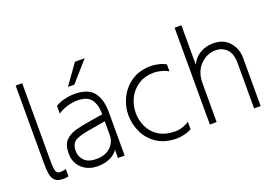

<svg xmlns="http://www.w3.org/2000/svg" viewBox="-102 -1043 1938 1353"><g transform="rotate(-20 866.5 -367.0)"><path d="M177 4Q134 4 114.5 -15Q95 -34 90 -67.5Q85 -101 85 -145V-729H134V-145Q134 -87 142 -68Q150 -49 171 -49Q195 -49 216 -55V-1Q197 4 177 4Z M476 -594H428L535 -744H608ZM444 -48Q511 -48 550 -84.5Q589 -121 589 -175V-278L480 -259Q403 -248 364 -228.5Q325 -209 325 -151Q325 -108 354.5 -78Q384 -48 444 -48ZM435 3Q364 3 318 -40Q272 -83 272 -150Q272 -215 301 -246Q330 -277 377.5 -290.5Q425 -304 480 -312.5Q535 -321 589 -330Q589 -402 560 -442Q531 -482 454 -482Q420 -482 380 -470Q340 -458 310 -437V-495Q338 -513 377.5 -522.5Q417 -532 452 -532Q555 -532 596.5 -478Q638 -424 638 -331V-3H588V-65Q580 -51 561 -35.5Q542 -20 511 -8.5Q480 3 435 3Z M1028 10Q938 10 878.5 -29.5Q819 -69 789.5 -131Q760 -193 760 -262Q760 -329 791 -391Q822 -453 881.5 -493Q941 -533 1028 -533Q1048 -533 1079.5 -526.5Q1111 -520 1138 -505V-452Q1115 -467 1084 -474.5Q1053 -482 1032 -482Q962 -482 913 -449.5Q864 -417 839 -366Q814 -315 814 -258Q814 -203 837.5 -153Q861 -103 910 -72Q959 -41 1034 -41Q1063 -41 1092.5 -51.5Q1122 -62 1138 -75V-19Q1120 -7 1087.5 1.5Q1055 10 1028 10Z M1658 -3H1609V-342Q1609 -414 1575.5 -447.5Q1542 -481 1492 -481Q1428 -481 1378 -431Q1328 -381 1328 -293V-3H1277V-729H1328V-433Q1352 -483 1395.5 -508Q1439 -533 1494 -533Q1571 -533 1614.5 -483Q1658 -433 1658 -361Z"/></g></svg>

Font: LXGW 975 Gothic SC 200W
Style: Regular
Weight: 200
Version: Version 2.01;February 25, 2021